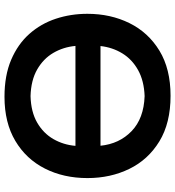

<svg xmlns="http://www.w3.org/2000/svg" viewBox="18 -784 780 855"><g transform="rotate(90 407.5 -357.0)"><path d="M411.5 12.5Q316.5 12.5 246.8 -17.2Q177 -47 131.5 -98.2Q86 -149.5 64 -216Q42 -282.5 42 -356.5Q42 -460 83.5 -544Q125 -628 206.2 -677.5Q287.5 -727 407 -727Q528.5 -727 610 -677.2Q691.5 -627.5 732.5 -543.5Q773.5 -459.5 773.5 -357Q773.5 -251 731.2 -167.5Q689 -84 608 -35.8Q527 12.5 411.5 12.5ZM408.5 -611.5Q340.5 -609 292.8 -582.5Q245 -556 218.2 -512.2Q191.5 -468.5 185.5 -415H629.5Q621 -499 564.5 -553.5Q508 -608 408.5 -611.5ZM408.5 -103.5Q479 -105.5 526.5 -133Q574 -160.5 599.8 -205.2Q625.5 -250 630 -303.5H185Q190 -249.5 216 -205Q242 -160.5 290 -133Q338 -105.5 408.5 -103.5Z"/></g></svg>

Font: Commissioner Loud SemiBold
Style: Regular
Weight: 600
Designer: Kostas Bartsokas
Foundry: Kostas Bartsokas
Version: Version 1.000; ttfautohint (v1.8.3)